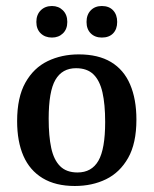

<svg xmlns="http://www.w3.org/2000/svg" viewBox="-20 -609 511 639"><path d="M330 -203Q330 -262 321 -301.5Q312 -341 291 -361.5Q270 -382 233 -382Q187 -382 164.5 -343.5Q142 -305 142 -214Q142 -156 150.5 -116.5Q159 -77 180 -56Q201 -35 238 -35Q285 -35 307.5 -74Q330 -113 330 -203ZM37 -206Q37 -285 64.5 -334Q92 -383 138.5 -405.5Q185 -428 242 -428Q307 -428 349.5 -402.5Q392 -377 413 -328Q434 -279 434 -211Q434 -132 406.5 -83.5Q379 -35 333 -12.5Q287 10 229 10Q165 10 122 -16Q79 -42 58 -90Q37 -138 37 -206ZM204 -536Q204 -512 189.5 -498Q175 -484 153 -484Q130 -484 115.5 -498Q101 -512 101 -536Q101 -560 115.5 -574.5Q130 -589 153 -589Q175 -589 189.5 -574.5Q204 -560 204 -536ZM370 -536Q370 -512 356.5 -498Q343 -484 319 -484Q296 -484 282 -498Q268 -512 268 -536Q268 -560 282 -574.5Q296 -589 319 -589Q343 -589 356.5 -574.5Q370 -560 370 -536Z"/></svg>

Font: Rasa Medium
Style: Regular
Weight: 500
Designer: Anna Giedrys (Yrsa+Rasa design), David Brezina (Yrsa art-direction, Rasa art-direction, design)
Foundry: Rosetta Type Foundry
Version: Version 2.004